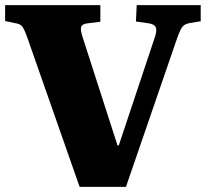

<svg xmlns="http://www.w3.org/2000/svg" viewBox="-20 -730 804 750"><path d="M291 0 85 -588Q74 -618 66 -627.5Q58 -637 37 -640L0 -648V-710H372V-645L323 -639Q302 -637 297.5 -626Q293 -615 302 -587L439 -162H444L584 -582Q594 -610 588.5 -623Q583 -636 560 -639L511 -646L514 -710H764V-647L722 -640Q703 -637 694 -627Q685 -617 673 -584L472 0Z"/></svg>

Font: Literata 36pt ExtraBold
Style: Regular
Weight: 800
Designer: Latin by Veronika Burian and Jose Scaglione. Greek by Irene Vlachou. Cyrillic by Vera Evstafieva.
Foundry: TypeTogether
Version: Version 3.002